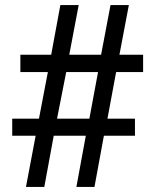

<svg xmlns="http://www.w3.org/2000/svg" viewBox="-20 -734 611 754"><path d="M120 -201H28V-268H133L168 -451H60V-519H181L217 -714H289L252 -519H377L414 -714H486L449 -519H542V-451H436L402 -268H510V-201H388L351 0H280L317 -201H191L154 0H82ZM331 -268 365 -451H240L204 -268Z"/></svg>

Font: Noto Serif Sinhala SemiCondensed
Style: Bold
Weight: 700
Width: 4
Designer: Jelle Bosma - Monotype Design Team
Foundry: Monotype Imaging Inc.
Version: Version 2.007; ttfautohint (v1.8.4.7-5d5b)